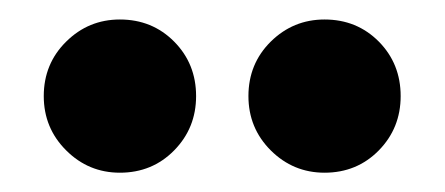

<svg xmlns="http://www.w3.org/2000/svg" viewBox="-20 -771 457 197"><path d="M313 -593.8Q280.8 -593.8 257.8 -616.7Q234.9 -639.6 234.9 -672.4Q234.9 -705.6 257.8 -728.3Q280.8 -751 313 -751Q346.2 -751 368.7 -728.3Q391.1 -705.6 391.1 -672.4Q391.1 -639.6 368.7 -616.7Q346.2 -593.8 313 -593.8ZM103 -593.8Q70.8 -593.8 47.9 -616.7Q24.9 -639.6 24.9 -672.4Q24.9 -705.6 47.9 -728.3Q70.8 -751 103 -751Q136.2 -751 158.7 -728.3Q181.2 -705.6 181.2 -672.4Q181.2 -639.6 158.7 -616.7Q136.2 -593.8 103 -593.8Z"/></svg>

Font: Reddit Sans Condensed
Style: Bold
Weight: 700
Designer: Stephen Hutchings
Foundry: Reddit
Version: Version 1.014